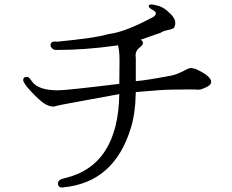

<svg xmlns="http://www.w3.org/2000/svg" viewBox="-20 -825 1040 861"><path d="M235 -601H232Q221 -601 214 -608Q207 -615 207 -619V-624Q207 -639 228 -639Q233 -639 236 -638Q409 -655 457 -670L466 -672L478 -674Q549 -685 669 -750Q679 -758 679 -765.5Q679 -773 663 -781.5Q647 -790 647 -797.5Q647 -805 658 -805Q669 -805 689.5 -799Q710 -793 728 -778Q766 -747 766 -723.5Q766 -700 753 -696Q747 -693 729.5 -689.5Q712 -686 700 -678L611 -647Q621 -641 621 -632Q621 -623 604.5 -610.5Q588 -598 588 -576Q588 -570 589 -565V-461Q637 -465 748 -486Q775 -491 819 -515Q829 -520 839 -520L857 -516Q927 -484 927 -458Q927 -444 904.5 -433.5Q882 -423 873 -423H862Q860 -424 831.5 -424Q803 -424 749 -423H746Q711 -423 589 -412Q587 -315 567 -252Q493 -7 265 15Q263 15 260 16Q240 16 240 -2V-3Q240 -20 270 -26Q510 -82 515 -403L357 -374Q238 -353 222 -347Q200 -347 179 -360.5Q158 -374 121 -413Q84 -452 84 -466Q84 -480 99 -480Q106 -480 109.5 -477Q113 -474 124 -459Q152 -420 240 -420Q278 -420 515 -449Q516 -507 516 -553Q516 -599 509 -622L496 -620Q362 -601 235 -601Z"/></svg>

Font: Sawarabi Mincho
Style: Regular
Weight: 400
Version: Version 1.00